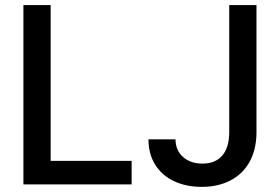

<svg xmlns="http://www.w3.org/2000/svg" viewBox="-20 -727 1103 757"><path d="M72.3 -707H179.7V-92.8H499V0H72.3ZM991.2 -707V-206.1Q991.2 -138.7 964.6 -90.1Q938 -41.5 889.2 -15.9Q840.3 9.8 775.4 9.8Q714.8 9.8 667.2 -12.2Q619.6 -34.2 592.5 -76.7Q565.4 -119.1 565.4 -177.7H671.9Q672.4 -133.8 701.9 -107.9Q731.4 -82 778.3 -82Q829.1 -82 856.4 -113.8Q883.8 -145.5 883.8 -206.1V-707Z"/></svg>

Font: Pretendard Std Medium
Style: Regular
Weight: 500
Designer: Base glyphs from Inter by Rasmus Andersson; Hangeul glyphs from Noto Sans CJK(Source Han Sans) by Jang Soo-young and Kan
Foundry: Kil Hyung-jin
Version: Version 1.309